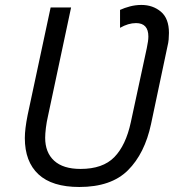

<svg xmlns="http://www.w3.org/2000/svg" viewBox="-20 -744 718 774"><path d="M299.8 9.8Q189.9 9.8 135 -41.3Q80.1 -92.3 80.1 -187.5Q80.1 -223.6 91.3 -279.8L184.1 -713.9H266.6L173.3 -275.4Q168 -252.9 165 -228.5Q162.1 -204.1 162.1 -188.5Q162.1 -129.4 198.2 -96.2Q234.4 -63 304.7 -63Q394.5 -63 440.9 -110.6Q487.3 -158.2 507.3 -251L571.8 -550.3Q574.7 -564.5 576.4 -575.9Q578.1 -587.4 578.1 -596.7Q578.1 -650.9 528.3 -650.9Q497.1 -650.9 463.9 -631.8V-704.1Q481.9 -712.4 504.4 -718.3Q526.9 -724.1 550.3 -724.1Q596.2 -724.1 628.7 -696.8Q661.1 -669.4 661.1 -611.3Q661.1 -598.1 659.9 -584.7Q658.7 -571.3 654.8 -555.7L588.9 -244.1Q563.5 -125 495.8 -57.6Q428.2 9.8 299.8 9.8Z"/></svg>

Font: Open Sans
Style: Italic
Weight: 400
Italic angle: -12°
Designer: Monotype Design Team
Foundry: Monotype Imaging Inc.
Version: Version 3.000; ttfautohint (v1.8.4)